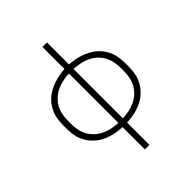

<svg xmlns="http://www.w3.org/2000/svg" viewBox="-254 -889 1259 1259"><g transform="rotate(-45 375.0 -260.0)"><path d="M354 215V8Q328 7 302.5 3Q277 -1 252 -9Q227 -17 204.5 -29Q182 -41 162.5 -58.5Q143 -76 128 -97Q113 -118 103.5 -142Q94 -166 90.5 -192Q87 -218 87 -244V-276Q87 -302 90.5 -328Q94 -354 103.5 -378Q113 -402 128 -423.5Q143 -445 162.5 -462Q182 -479 205 -491Q228 -503 252.5 -511.5Q277 -520 302.5 -524.5Q328 -529 354 -531V-735H396V-531Q422 -529 447.5 -524.5Q473 -520 497.5 -511.5Q522 -503 545 -491Q568 -479 587.5 -462Q607 -445 622 -423.5Q637 -402 646.5 -378Q656 -354 659.5 -328Q663 -302 663 -276V-244Q663 -218 659.5 -192Q656 -166 646.5 -142Q637 -118 622 -97Q607 -76 587.5 -58.5Q568 -41 545.5 -29Q523 -17 498 -9Q473 -1 447.5 3Q422 7 396 8V215ZM354 -31V-489Q325 -488 296 -482Q267 -476 241 -464Q215 -452 193 -432.5Q171 -413 156.5 -388Q142 -363 136 -334Q130 -305 130 -276V-244Q130 -215 136 -186Q142 -157 156.5 -132Q171 -107 193 -87.5Q215 -68 241 -56Q267 -44 296 -38Q325 -32 354 -31ZM396 -31Q425 -32 454 -38Q483 -44 509 -56Q535 -68 557 -87.5Q579 -107 593.5 -132Q608 -157 614 -186Q620 -215 620 -244V-276Q620 -305 614 -334Q608 -363 593.5 -388Q579 -413 557 -432.5Q535 -452 509 -464Q483 -476 454 -481.5Q425 -487 396 -489Z"/></g></svg>

Font: Zed Sans Extralight Extended
Style: Regular
Weight: 200
Width: 7
Designer: Belleve Invis
Foundry: Belleve Invis
Version: Version 1.0.0; ttfautohint (v1.8.4)